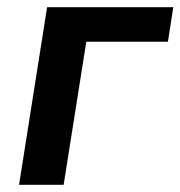

<svg xmlns="http://www.w3.org/2000/svg" viewBox="-20 -514 502 534"><path d="M33 0 111 -494H462L447 -398H220L157 0Z"/></svg>

Font: Nunito Sans 10pt SemiCondensed
Style: Bold Italic
Weight: 700
Width: 4
Italic angle: -9°
Designer: Vernon Adams
Foundry: Vernon Adams
Version: Version 3.101;gftools[0.9.27]